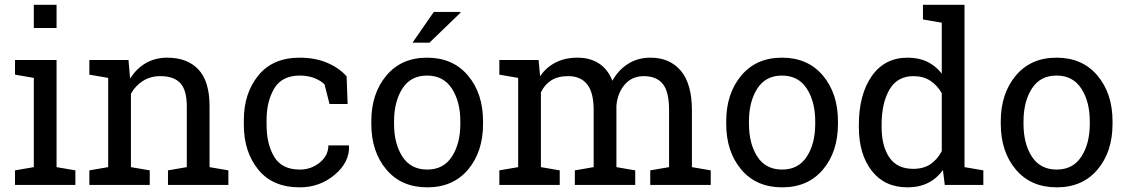

<svg xmlns="http://www.w3.org/2000/svg" viewBox="-20 -782 4769 812"><path d="M43.5 -61.5 123 -75.2V-452.6L43.5 -466.3V-528.3H219.2V-75.2L298.8 -61.5V0H43.5ZM219.2 -663.6H123V-761.7H219.2Z M357.9 -61.5 437.5 -75.2V-452.6L357.9 -466.3V-528.3H523.4L530.3 -449.7Q556.6 -491.7 596.4 -514.9Q636.2 -538.1 687 -538.1Q772.5 -538.1 819.3 -488Q866.2 -438 866.2 -333.5V-75.2L945.8 -61.5V0H690.4V-61.5L770 -75.2V-331.5Q770 -401.4 742.4 -430.7Q714.8 -460 658.2 -460Q616.7 -460 584.7 -439.9Q552.7 -419.9 533.7 -385.3V-75.2L613.3 -61.5V0H357.9Z M1248 -64.9Q1295.9 -64.9 1332.3 -94.5Q1368.7 -124 1368.7 -167H1455.1L1456.1 -164.1Q1458.5 -95.7 1395.3 -42.7Q1332 10.3 1248 10.3Q1132.8 10.3 1072 -64.9Q1011.2 -140.1 1011.2 -253.9V-274.4Q1011.2 -387.2 1072.3 -462.6Q1133.3 -538.1 1248 -538.1Q1311.5 -538.1 1362.1 -517.1Q1412.6 -496.1 1445.8 -459.5L1450.2 -342.3H1373.5L1352.5 -425.3Q1335.4 -441.9 1308.6 -452.1Q1281.7 -462.4 1248 -462.4Q1172.4 -462.4 1139.9 -408Q1107.4 -353.5 1107.4 -274.4V-253.9Q1107.4 -172.9 1139.6 -118.9Q1171.9 -64.9 1248 -64.9Z M1550.3 0ZM1550.3 -269Q1550.3 -386.2 1613.8 -462.2Q1677.2 -538.1 1786.1 -538.1Q1895.5 -538.1 1959.2 -462.4Q2022.9 -386.7 2022.9 -269V-258.3Q2022.9 -140.1 1959.5 -64.9Q1896 10.3 1787.1 10.3Q1677.2 10.3 1613.8 -65.2Q1550.3 -140.6 1550.3 -258.3ZM1646.5 -258.3Q1646.5 -174.3 1681.9 -119.6Q1717.3 -64.9 1787.1 -64.9Q1855.5 -64.9 1891.1 -119.6Q1926.8 -174.3 1926.8 -258.3V-269Q1926.8 -352.1 1891.1 -407.2Q1855.5 -462.4 1786.1 -462.4Q1716.8 -462.4 1681.6 -407.2Q1646.5 -352.1 1646.5 -269ZM1814.5 -731.4H1926.8L1927.7 -728.5L1796.4 -601.6H1724.6Z M2091.8 -61.5 2171.4 -75.2V-452.6L2091.8 -466.3V-528.3H2257.8L2264.2 -459.5Q2289.6 -497.1 2329.6 -517.6Q2369.6 -538.1 2422.4 -538.1Q2475.1 -538.1 2512.9 -513.7Q2550.8 -489.3 2569.8 -440.4Q2594.7 -485.4 2635.7 -511.7Q2676.8 -538.1 2731.4 -538.1Q2812.5 -538.1 2859.4 -482.7Q2906.2 -427.2 2906.2 -315.9V-75.2L2985.8 -61.5V0H2730V-61.5L2809.6 -75.2V-316.9Q2809.6 -395 2782.7 -427.5Q2755.9 -460 2703.1 -460Q2652.8 -460 2622.3 -424.6Q2591.8 -389.2 2586.9 -335.4V-75.2L2666.5 -61.5V0H2411.1V-61.5L2490.7 -75.2V-316.9Q2490.7 -391.1 2463.1 -425.5Q2435.5 -460 2383.3 -460Q2339.4 -460 2311 -441.9Q2282.7 -423.8 2267.6 -391.1V-75.2L2347.2 -61.5V0H2091.8Z M3051.3 -269Q3051.3 -386.2 3114.7 -462.2Q3178.2 -538.1 3287.1 -538.1Q3396.5 -538.1 3460.2 -462.4Q3523.9 -386.7 3523.9 -269V-258.3Q3523.9 -140.1 3460.4 -64.9Q3397 10.3 3288.1 10.3Q3178.2 10.3 3114.7 -65.2Q3051.3 -140.6 3051.3 -258.3ZM3147.5 -258.3Q3147.5 -174.3 3182.9 -119.6Q3218.3 -64.9 3288.1 -64.9Q3356.4 -64.9 3392.1 -119.6Q3427.7 -174.3 3427.7 -258.3V-269Q3427.7 -352.1 3392.1 -407.2Q3356.4 -462.4 3287.1 -462.4Q3217.8 -462.4 3182.6 -407.2Q3147.5 -352.1 3147.5 -269Z M3967.8 -63Q3941.9 -26.9 3904.5 -8.3Q3867.2 10.3 3817.9 10.3Q3721.2 10.3 3666.7 -59.8Q3612.3 -129.9 3612.3 -244.1V-254.4Q3612.3 -381.8 3666.7 -460Q3721.2 -538.1 3818.8 -538.1Q3865.7 -538.1 3901.6 -520.8Q3937.5 -503.4 3962.9 -470.7V-686L3883.3 -699.7V-761.7H3962.9H4059.1V-75.2L4138.7 -61.5V0H3975.6ZM3708.5 -244.1Q3708.5 -164.6 3741.2 -116.2Q3773.9 -67.9 3842.3 -67.9Q3885.3 -67.9 3914.6 -87.4Q3943.8 -106.9 3962.9 -142.6V-387.7Q3944.3 -420.9 3914.6 -440.4Q3884.8 -460 3843.3 -460Q3774.4 -460 3741.5 -402.8Q3708.5 -345.7 3708.5 -254.4Z M4212.4 -269Q4212.4 -386.2 4275.9 -462.2Q4339.4 -538.1 4448.2 -538.1Q4557.6 -538.1 4621.3 -462.4Q4685.1 -386.7 4685.1 -269V-258.3Q4685.1 -140.1 4621.6 -64.9Q4558.1 10.3 4449.2 10.3Q4339.4 10.3 4275.9 -65.2Q4212.4 -140.6 4212.4 -258.3ZM4308.6 -258.3Q4308.6 -174.3 4344 -119.6Q4379.4 -64.9 4449.2 -64.9Q4517.6 -64.9 4553.2 -119.6Q4588.9 -174.3 4588.9 -258.3V-269Q4588.9 -352.1 4553.2 -407.2Q4517.6 -462.4 4448.2 -462.4Q4378.9 -462.4 4343.8 -407.2Q4308.6 -352.1 4308.6 -269Z"/></svg>

Font: TypoPRO Roboto Slab
Style: Regular
Weight: 400
Designer: Google
Version: Version 1.100263; 2013; ttfautohint (v0.94.20-1c74) -l 8 -r 